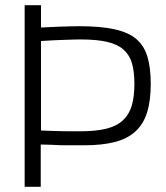

<svg xmlns="http://www.w3.org/2000/svg" viewBox="-20 -720 639 740"><path d="M75 0V-700H138V-614Q177 -616 204.5 -617Q232 -618 251.5 -618.5Q271 -619 286 -619Q368 -619 422 -607Q476 -595 506 -569Q536 -543 548.5 -500.5Q561 -458 561 -397Q561 -332 547 -287Q533 -242 502 -213.5Q471 -185 422 -172.5Q373 -160 304 -160Q285 -160 269 -160Q253 -160 238.5 -160Q224 -160 209 -160.5Q194 -161 176.5 -162Q159 -163 137 -163V0ZM289 -214Q350 -214 390 -224Q430 -234 454 -256.5Q478 -279 488 -313.5Q498 -348 498 -397Q498 -443 489 -475Q480 -507 457 -528Q434 -549 393.5 -558.5Q353 -568 290 -568Q277 -568 263 -567.5Q249 -567 232 -566.5Q215 -566 192 -565Q169 -564 138 -562V-217Q161 -216 179.5 -215.5Q198 -215 215 -214.5Q232 -214 249.5 -214Q267 -214 289 -214Z"/></svg>

Font: Georama ExtraCondensed Thin Light
Style: Regular
Weight: 300
Version: Version 1.001